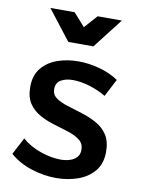

<svg xmlns="http://www.w3.org/2000/svg" viewBox="-85 -811 641 873"><g transform="rotate(10 235.0 -374.5)"><path d="M388 -402Q353 -423 311.5 -435.5Q270 -448 235 -448Q201 -448 179 -435Q157 -422 157 -392Q157 -367 177.5 -352.5Q198 -338 230 -328Q262 -318 298 -307Q334 -296 366.5 -278.5Q399 -261 419 -231Q439 -201 439 -152Q439 -98 410.5 -63.5Q382 -29 335.5 -12.5Q289 4 235 4Q177 4 119 -15Q61 -34 21 -70L62 -148Q97 -117 147 -99.5Q197 -82 240 -82Q265 -82 284.5 -88.5Q304 -95 315.5 -108Q327 -121 327 -142Q327 -170 307 -186Q287 -202 255 -212.5Q223 -223 187 -233.5Q151 -244 119.5 -261Q88 -278 68 -307Q48 -336 48 -384Q48 -438 76 -471.5Q104 -505 148.5 -520.5Q193 -536 244 -536Q294 -536 344 -522Q394 -508 430 -483ZM299 -615H183L76 -753H188L275 -655H207L294 -753H406Z"/></g></svg>

Font: Alexandria
Style: Regular
Weight: 400
Designer: Mohamed Gaber
Foundry: Kief Type Foundry
Version: Version 5.100